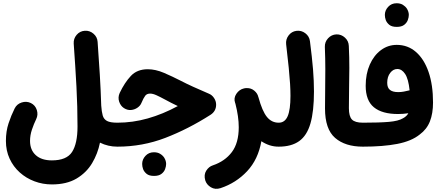

<svg xmlns="http://www.w3.org/2000/svg" viewBox="-20 -856 2719 1189"><path d="M16.6 16.6Q16.6 -43 33 -92.3Q49.3 -141.6 70.8 -184.6Q84.5 -211.9 114.3 -221.4Q144 -231 171.4 -217.8Q198.7 -204.1 208 -174.8Q217.3 -145.5 204.1 -118.2Q189.5 -88.4 177.7 -53.2Q166 -18.1 166 16.6Q166 72.8 201.7 105Q237.3 137.2 301.3 137.2Q392.6 137.2 426.3 85Q460 32.7 460 -72.3Q460 -196.3 453.4 -319.8Q446.8 -443.4 436.5 -585.9Q434.6 -616.7 454.6 -640.1Q474.6 -663.6 505.4 -665.5Q535.6 -667.5 559.1 -647.2Q582.5 -627 584.5 -596.7Q592.3 -490.2 598.1 -393.6Q604 -296.9 606.9 -202.1Q609.4 -164.6 616 -141.1Q622.6 -117.7 642.8 -106.9Q663.1 -96.2 706.5 -96.2H707Q737.8 -96.2 759.3 -74.5Q780.8 -52.7 780.8 -22Q780.8 8.3 759.3 30.3Q737.8 52.2 707 52.2H706.5Q649.4 52.2 599.1 27.3Q585.4 95.7 550.3 154.5Q515.1 213.4 453.9 249.8Q392.6 286.1 301.3 286.1Q244.6 286.1 193.4 266.8Q142.1 247.6 102.3 211.9Q62.5 176.3 39.6 126.7Q16.6 77.1 16.6 16.6Z M895 -427.2Q942.9 -427.2 995.4 -404.8Q1047.9 -382.3 1099.1 -356Q1132.8 -338.4 1176.3 -318.6Q1219.7 -298.8 1273.4 -275.9Q1293 -268.1 1305.7 -248.8Q1318.4 -229.5 1318.4 -208Q1318.4 -167.5 1283.7 -145Q1145.5 -56.6 1003.9 -2.2Q862.3 52.2 707 52.2Q676.3 52.2 654.3 30Q632.3 7.8 632.3 -22Q632.3 -51.8 654.3 -74Q676.3 -96.2 707 -96.2Q801.8 -96.2 895 -122.6Q988.3 -148.9 1081.1 -199.2Q1060.1 -209.5 1040.3 -219.2Q1020.5 -229 1001.5 -239.7Q971.7 -255.9 949.2 -266.1Q926.8 -276.4 909.7 -276.4Q889.6 -276.4 879.4 -263.2Q869.1 -250 855 -216.8Q848.6 -201.2 831.1 -189Q813.5 -176.8 791.3 -174.8Q769 -172.9 747.6 -186.5Q727.1 -199.7 718 -226.3Q709 -252.9 721.2 -280.3Q751.5 -344.2 790.3 -385.7Q829.1 -427.2 895 -427.2ZM860.4 159.2Q860.4 131.3 880.9 109.1Q901.4 86.9 933.1 86.9Q956.1 86.9 971.9 96.7Q987.8 106.4 997.1 120.6Q1008.8 140.1 1008.8 159.2Q1008.8 173.8 1002.4 191.2Q996.1 208.5 979.7 220.9Q963.4 233.4 934.1 233.4Q903.8 233.4 888.2 220.7Q872.6 208 866.2 191.4Q860.4 175.3 860.4 159.2Z M1436 -219.2Q1425.8 -248 1443.6 -274.9Q1461.4 -301.8 1491.2 -308.6Q1499.5 -310.5 1508.3 -310.5Q1535.2 -311 1554.9 -294.4Q1574.7 -277.8 1579.6 -255.9Q1580.1 -254.9 1580.6 -253.4Q1604 -167.5 1633.1 -131.8Q1662.1 -96.2 1705.6 -96.2H1706.1Q1736.8 -96.2 1758.3 -74.5Q1779.8 -52.7 1779.8 -22Q1779.8 8.3 1758.3 30.3Q1736.8 52.2 1706.1 52.2H1705.6Q1676.3 52.2 1649.4 43.5Q1622.6 34.7 1598.6 18.6Q1578.6 131.3 1510.5 204.1Q1442.4 276.9 1345.7 309.1Q1312.5 319.8 1285.9 303.7Q1259.3 287.6 1251 260.7Q1241.2 226.1 1257.3 200.9Q1273.4 175.8 1297.9 168Q1373 142.6 1415.8 85.9Q1458.5 29.3 1458.5 -68.4Q1458.5 -132.8 1438 -213.4Q1437 -216.3 1436 -219.2Z M1631.8 -22Q1631.8 -52.7 1653.8 -74.5Q1675.8 -96.2 1706.1 -96.2Q1744.1 -96.2 1761.5 -136.5Q1778.8 -176.8 1778.8 -262.2Q1778.8 -295.4 1776.4 -336.4Q1773.9 -377.4 1768.1 -436.3Q1762.2 -495.1 1752 -581.5Q1748.5 -611.8 1767.1 -636.5Q1785.6 -661.1 1815.9 -665Q1846.2 -668.9 1870.8 -650.1Q1895.5 -631.3 1899.4 -601.1Q1912.6 -498.5 1918.5 -426.5Q1924.3 -354.5 1924.3 -289.1Q1924.3 -167 1902.6 -91.8Q1880.9 -16.6 1832.8 17.8Q1784.7 52.2 1706.1 52.2Q1675.8 52.2 1653.8 30.3Q1631.8 8.3 1631.8 -22Z M1992.7 -184.1Q1992.7 -249 1993.7 -307.9Q1994.6 -366.7 1994.6 -428.7Q1994.6 -490.7 1991.7 -565.4Q1990.7 -596.2 2011.7 -618.9Q2032.7 -641.6 2063 -643.1Q2093.3 -644 2116.2 -623Q2139.2 -602.1 2140.1 -571.3Q2143.6 -498 2143.3 -435.3Q2143.1 -372.6 2141.8 -312.5Q2140.6 -252.4 2140.6 -186Q2140.6 -135.7 2159.4 -116Q2178.2 -96.2 2227.1 -96.2H2227.5Q2258.3 -96.2 2279.8 -74.5Q2301.3 -52.7 2301.3 -22Q2301.3 8.3 2279.8 30.3Q2258.3 52.2 2227.5 52.2H2227.1Q2117.7 52.2 2055.2 -2Q1992.7 -56.2 1992.7 -184.1Z M2153.3 -22Q2153.3 -52.7 2175.3 -74.5Q2197.3 -96.2 2227.5 -96.2Q2329.6 -96.2 2388.4 -101.3Q2447.3 -106.4 2475.6 -123.5Q2498.5 -135.7 2508.8 -154.8Q2476.6 -149.9 2445.3 -149.9Q2346.2 -149.9 2295.4 -191.7Q2244.6 -233.4 2244.6 -324.7Q2244.6 -398.9 2270 -456.1Q2295.4 -513.2 2339.1 -545.7Q2382.8 -578.1 2437 -578.1Q2505.4 -578.1 2555.9 -534.2Q2606.4 -490.2 2634 -410.2Q2661.6 -330.1 2661.6 -221.2Q2661.6 -153.3 2642.3 -104.2Q2623 -55.2 2579.1 -22.9Q2528.3 18.1 2440.2 35.2Q2352.1 52.2 2227.5 52.2Q2197.3 52.2 2175.3 30.3Q2153.3 8.3 2153.3 -22ZM2377.9 -343.3Q2377.9 -312.5 2395 -299.1Q2412.1 -285.6 2445.8 -285.6Q2463.4 -285.6 2480.7 -288.8Q2498 -292 2512.7 -295.9Q2514.6 -296.4 2516.6 -296.9Q2509.3 -366.7 2489 -397.7Q2468.8 -428.7 2440.4 -428.7Q2415 -428.7 2396.5 -404.8Q2377.9 -380.9 2377.9 -343.3ZM2363.3 -763.7Q2363.3 -791.5 2383.8 -813.7Q2404.3 -835.9 2436 -835.9Q2459 -835.9 2474.9 -826.2Q2490.7 -816.4 2500 -802.2Q2511.7 -782.7 2511.7 -763.7Q2511.7 -749 2505.4 -731.7Q2499 -714.4 2482.7 -701.9Q2466.3 -689.5 2437 -689.5Q2406.7 -689.5 2391.1 -702.1Q2375.5 -714.8 2369.1 -731.4Q2363.3 -747.6 2363.3 -763.7Z"/></svg>

Font: Mikhak-DS2-FD ExtraBold
Style: Regular
Weight: 800
Designer: Amin Abedi
Version: Version 3.2